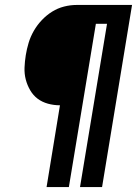

<svg xmlns="http://www.w3.org/2000/svg" viewBox="-20 -755 553 775"><path d="M168 0 222 -330Q197 -330 173.5 -336.5Q150 -343 132 -356.5Q114 -370 102 -390.5Q90 -411 84 -434Q78 -457 79 -482Q80 -507 84 -532Q88 -557 95.5 -582Q103 -607 116.5 -630.5Q130 -654 149 -674Q168 -694 190.5 -708Q213 -722 238.5 -728.5Q264 -735 289 -735H513L392 0H303L412 -659H367L258 0Z"/></svg>

Font: Iosevka Term Curly
Style: Bold Italic
Weight: 700
Italic angle: -9°
Designer: Belleve Invis
Foundry: Belleve Invis
Version: Version 32.3.0